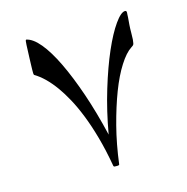

<svg xmlns="http://www.w3.org/2000/svg" viewBox="-88 -564 710 728"><g transform="rotate(-15 267.0 -200.0)"><path d="M471.2 -472.7Q471.2 -471.2 470.7 -467Q470.2 -462.9 470.2 -454.6Q468.8 -438 467.8 -425Q466.8 -412.1 466.8 -394.5Q466.8 -377.9 466.1 -368.7Q465.3 -359.4 464.1 -354Q462.9 -348.6 460.2 -346.4Q457.5 -344.2 453.1 -341.3Q430.2 -326.7 405.8 -288.3Q381.3 -250 360.1 -194.6Q338.9 -139.2 321 -70.3Q303.2 -1.5 293.5 75.2Q293.5 79.1 284.2 79.1Q277.8 79.1 274.7 78.9Q271.5 78.6 270.5 75.2Q259.3 10.7 244.6 -41.3Q230 -93.3 213.6 -134.3Q197.3 -175.3 180.4 -206.1Q163.6 -236.8 147.5 -259.3Q109.9 -312 69.3 -335.9Q67.9 -339.4 67.9 -343.8V-357.4Q67.9 -364.7 68.4 -375Q68.8 -385.3 69.3 -402.8Q70.8 -434.1 71.3 -453.4Q71.8 -472.7 75.2 -472.7Q100.6 -467.8 128.2 -434.6Q155.8 -401.4 183.1 -344.7Q210.4 -288.1 236.6 -211.7Q262.7 -135.3 284.2 -43.9Q299.8 -133.3 324 -212.9Q348.1 -292.5 374 -351.8Q399.9 -411.1 424.6 -445.8Q449.2 -480.5 465.3 -480.5Q468.8 -480.5 470 -478.3Q471.2 -476.1 471.2 -472.7Z"/></g></svg>

Font: Simplified Naskh
Style: Regular
Weight: 400
Designer: SIL International
Foundry: Arabeyes
Version: 1.02_alpha